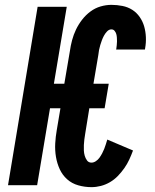

<svg xmlns="http://www.w3.org/2000/svg" viewBox="-20 -763 640 791"><path d="M357 8Q329 8 302.5 0.5Q276 -7 256.5 -24.5Q237 -42 226 -66Q215 -90 210.5 -117Q206 -144 207.5 -172Q209 -200 214 -228L229 -317H186L133 0H13L135 -735H255L202 -418H245L268 -553Q271 -575 277 -597.5Q283 -620 293 -641Q303 -662 318 -681.5Q333 -701 352.5 -715.5Q372 -730 394.5 -736.5Q417 -743 439 -743Q462 -743 484.5 -738.5Q507 -734 525 -722.5Q543 -711 555.5 -693Q568 -675 574 -654Q580 -633 581 -610Q582 -587 578 -565Q578 -563 577.5 -561.5Q577 -560 577 -559H458Q458 -559 458.5 -559.5Q459 -560 459 -561Q460 -569 461 -577Q462 -585 462 -592.5Q462 -600 461.5 -608Q461 -616 459 -623Q457 -630 452 -636Q447 -642 439 -642Q429 -642 421 -633.5Q413 -625 408 -615.5Q403 -606 399.5 -596.5Q396 -587 393 -577Q390 -567 388 -557Q386 -547 385 -536L365 -418H428L411 -317H348L331 -212Q329 -200 327.5 -188.5Q326 -177 325.5 -165.5Q325 -154 325.5 -143Q326 -132 329 -121.5Q332 -111 338.5 -102Q345 -93 357 -93Q366 -93 375 -99Q384 -105 390 -113.5Q396 -122 401 -131.5Q406 -141 409.5 -150Q413 -159 416 -168.5Q419 -178 422 -188L528 -143Q521 -124 512.5 -105.5Q504 -87 492 -70Q480 -53 465.5 -38Q451 -23 433 -12.5Q415 -2 395.5 3Q376 8 357 8Z"/></svg>

Font: Iosevka Curly Extended
Style: Bold Italic
Weight: 700
Width: 7
Italic angle: -9°
Monospace: yes
Designer: Belleve Invis
Foundry: Belleve Invis
Version: Version 11.1.0; ttfautohint (v1.8.3)